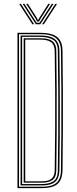

<svg xmlns="http://www.w3.org/2000/svg" viewBox="-20 -969 399 989"><path d="M70 0V-800H186Q223.2 -800 249 -791.8Q274.8 -783.5 288.1 -763.2Q301.5 -743 302 -707Q303.5 -597 304 -498.2Q304.5 -399.5 304 -301Q303.5 -202.5 302 -93Q301.5 -57.2 289.2 -37Q277 -16.8 253.4 -8.4Q229.8 0 195 0ZM78 -7H195Q218 -7 236.1 -10.9Q254.2 -14.8 267.1 -24.4Q280 -34 286.9 -50.8Q293.8 -67.5 294 -93Q295.2 -185.5 295.9 -285.4Q296.5 -385.2 296.1 -491.1Q295.8 -597 294 -707Q293.5 -739.8 281.2 -758.5Q269 -777.2 245.2 -785.1Q221.5 -793 186 -793H78ZM86 -14V-786H186Q221 -786 242.9 -778.1Q264.8 -770.2 275.2 -752.9Q285.8 -735.5 286 -707Q287 -636.8 287.6 -564.9Q288.2 -493 288.2 -417.6Q288.2 -342.2 287.8 -261.6Q287.2 -181 286 -93Q285.5 -62.8 275.1 -45.5Q264.8 -28.2 244.6 -21.1Q224.5 -14 195 -14ZM94 -21H195Q233 -21 255.2 -35.5Q277.5 -50 278 -93Q279.2 -181.2 279.9 -281.5Q280.5 -381.8 280.1 -489.4Q279.8 -597 278 -707Q277.5 -749.5 253.2 -764.2Q229 -779 186 -779H94ZM102 -28V-772H186Q212.5 -772 231.1 -766.4Q249.8 -760.8 259.8 -746.4Q269.8 -732 270 -706Q271.5 -611.2 272 -506.6Q272.5 -402 272 -296.6Q271.5 -191.2 270 -93.8Q269.5 -55 249.9 -41.5Q230.2 -28 195 -28ZM110 -35H195Q216.5 -35 231.2 -40.2Q246 -45.5 253.8 -58.4Q261.5 -71.2 261.8 -94Q263.5 -207 264.1 -304.8Q264.8 -402.5 264.1 -499.2Q263.5 -596 261.8 -706Q261.2 -739.5 242.5 -752.2Q223.8 -765 186 -765H110ZM78.8 -949H87.8L155.8 -844H146.8ZM96.8 -949H105.8L159 -866.5L169.2 -851.5H183.2L193.2 -866.5L246.8 -949H255.8L187.8 -844H164.8ZM114.8 -949H123.8L170.5 -875.8L173.2 -868H179.2L182 -875.8L228.8 -949H237.8L188.2 -871.2L181.2 -858.2H171.2L164.5 -871.2ZM264.8 -949H273.8L205.8 -844H196.8Z"/></svg>

Font: Big Shoulders Inline Text Thin
Style: Regular
Weight: 100
Designer: Patric King
Foundry: XO Type Co
Version: Version 2.002